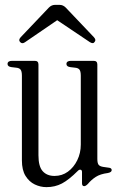

<svg xmlns="http://www.w3.org/2000/svg" viewBox="-20 -760 494 789"><path d="M171 9Q146 9 123 -2Q100 -13 85 -37Q70 -61 70 -101V-449Q70 -467 64.5 -474Q59 -481 45 -482L28 -484Q11 -486 11 -497Q11 -510 30 -510H123Q138 -510 138 -495V-122Q138 -76 155.5 -56.5Q173 -37 204 -37Q235 -37 259 -54.5Q283 -72 297.5 -101.5Q312 -131 312 -166V-449Q312 -467 306.5 -474Q301 -481 287 -482L270 -484Q253 -486 253 -497Q253 -510 272 -510H365Q380 -510 380 -495V-107Q380 -89 385.5 -82.5Q391 -76 405 -74L426 -71Q439 -70 439 -61Q439 -52 423 -49Q392 -45 373.5 -33Q355 -21 341 -4Q332 5 326 5Q317 5 317 -7V-53Q317 -61 311.5 -62.5Q306 -64 300 -58Q263 -21 234.5 -6Q206 9 171 9ZM82 -586Q70 -578 62 -588Q55 -596 65 -607L181 -729Q192 -740 206 -740H225Q239 -740 250 -729L366 -607Q376 -596 369 -588Q363 -578 349 -587L215 -677Z"/></svg>

Font: Instrument Serif
Style: Regular
Weight: 400
Designer: Rodrigo Fuenzalida
Foundry: fragTYPE
Version: Version 1.000; ttfautohint (v1.8.4.7-5d5b);gftools[0.9.27]